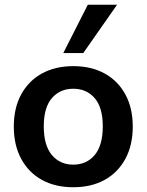

<svg xmlns="http://www.w3.org/2000/svg" viewBox="-20 -777 616 807"><path d="M288 10Q212 10 156 -21Q100 -52 69 -109.5Q38 -167 38 -245Q38 -323 69 -380Q100 -437 156 -468Q212 -499 288 -499Q364 -499 420 -468Q476 -437 507 -380Q538 -323 538 -245Q538 -167 507 -109.5Q476 -52 420 -21Q364 10 288 10ZM288 -85Q344 -85 378 -125.5Q412 -166 412 -246Q412 -325 378 -364.5Q344 -404 288 -404Q232 -404 198 -364.5Q164 -325 164 -246Q164 -166 198 -125.5Q232 -85 288 -85ZM246 -554 349 -757H472L330 -554Z"/></svg>

Font: Nunito Sans 12pt ExtraLight 12pt
Style: Bold
Weight: 700
Version: Version 3.101;gftools[0.9.27]